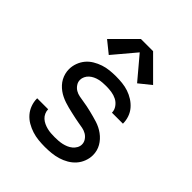

<svg xmlns="http://www.w3.org/2000/svg" viewBox="-213 -891 1026 1026"><g transform="rotate(45 300.0 -377.5)"><path d="M299 8Q274 8 249.5 5.5Q225 3 201.5 -4.5Q178 -12 156.5 -24.5Q135 -37 119 -55.5Q103 -74 94.5 -97.5Q86 -121 86 -146Q86 -146 86 -146.5Q86 -147 86 -147H169Q169 -147 169 -147Q169 -147 169 -147Q169 -133 175 -119.5Q181 -106 191.5 -96.5Q202 -87 215 -81Q228 -75 242 -71.5Q256 -68 270 -67Q284 -66 299 -66Q313 -66 327 -67Q341 -68 354.5 -71Q368 -74 381 -79.5Q394 -85 405 -94Q416 -103 423 -115.5Q430 -128 430 -142Q430 -158 420.5 -172Q411 -186 397 -194Q383 -202 367.5 -205Q352 -208 336 -210.5Q320 -213 304.5 -216.5Q289 -220 273 -223.5Q257 -227 241.5 -231Q226 -235 211 -240Q196 -245 181.5 -252Q167 -259 154 -268.5Q141 -278 130 -290Q119 -302 111.5 -316Q104 -330 100 -345.5Q96 -361 96 -377Q96 -401 104.5 -424Q113 -447 128 -465Q143 -483 164 -495.5Q185 -508 207.5 -515.5Q230 -523 254 -525.5Q278 -528 301 -528Q325 -528 349 -525.5Q373 -523 395.5 -515.5Q418 -508 438.5 -495Q459 -482 474.5 -464Q490 -446 498 -423Q506 -400 506 -376Q506 -376 506 -375.5Q506 -375 506 -375H423Q423 -375 423 -375Q423 -375 423 -375Q423 -395 410.5 -412.5Q398 -430 380 -439Q362 -448 342 -451Q322 -454 301 -454Q288 -454 274.5 -453Q261 -452 248 -449Q235 -446 222.5 -440Q210 -434 200 -425Q190 -416 184 -403.5Q178 -391 178 -378Q178 -362 187.5 -348Q197 -334 210.5 -326Q224 -318 240 -315Q256 -312 272 -309.5Q288 -307 303.5 -304Q319 -301 334.5 -297Q350 -293 365.5 -289Q381 -285 396.5 -280Q412 -275 426 -268Q440 -261 453 -251.5Q466 -242 477 -230Q488 -218 496 -204Q504 -190 508 -174.5Q512 -159 512 -143Q512 -119 503 -95.5Q494 -72 478 -54Q462 -36 440.5 -23.5Q419 -11 395.5 -4Q372 3 347.5 5.5Q323 8 299 8ZM407 -581 300 -708 193 -581 126 -635 254 -763H346L474 -635Z"/></g></svg>

Font: Iosevka Custom Extended
Style: Regular
Weight: 400
Width: 7
Monospace: yes
Designer: Belleve Invis
Foundry: Belleve Invis
Version: Version 11.2.4; ttfautohint (v1.8.4)